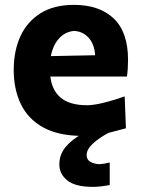

<svg xmlns="http://www.w3.org/2000/svg" viewBox="-20 -532 566 770"><path d="M311.5 13Q215 13 153.8 -20.8Q92.5 -54.5 63.8 -114.2Q35 -174 35 -251Q35 -328 62 -386.8Q89 -445.5 142.8 -479Q196.5 -512.5 276.5 -512.5Q378.5 -512.5 436 -458Q493.5 -403.5 493.5 -291.5Q493.5 -254 489 -225H182Q188 -170 223.8 -140Q259.5 -110 329.5 -110Q356.5 -110 399.2 -120.8Q442 -131.5 480 -145.5L485 -17.5Q454 -9 411 2Q368 13 311.5 13ZM278 -408Q242.5 -405.5 217.5 -378.5Q192.5 -351.5 184 -307L361.5 -310.5Q358.5 -355.5 335.2 -380.8Q312 -406 278 -408ZM353 217.5Q282.5 217.5 250.2 191.8Q218 166 218 127.5Q218 87 244 56.5Q270 26 310 5V-24L386 -33.5L417 0Q377.5 20.5 352.5 43.8Q327.5 67 327.5 89.5Q327.5 107.5 340.8 116Q354 124.5 377.5 126.5Q391.5 125.5 402.5 123.5Q413.5 121.5 420 119.5V210Q408.5 212.5 388.5 215Q368.5 217.5 353 217.5Z"/></svg>

Font: Commissioner Flair
Style: Bold
Weight: 700
Designer: Kostas Bartsokas
Foundry: Kostas Bartsokas
Version: Version 1.000; ttfautohint (v1.8.3)